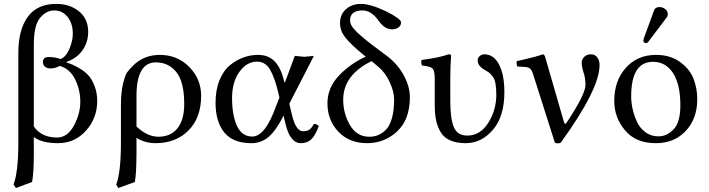

<svg xmlns="http://www.w3.org/2000/svg" viewBox="-20 -718 3605 976"><path d="M151.9 -75.2Q190.4 -19 270 -19Q323.2 -19 355.7 -79.6Q388.2 -140.1 388.2 -200.2Q388.2 -262.2 361.6 -315.2Q335 -368.2 284.2 -382.8Q258.3 -369.6 235.8 -370.1Q219.7 -370.1 209 -378.7Q198.2 -387.2 198.2 -402.8Q198.2 -427.7 227.1 -428.2Q259.3 -428.2 287.1 -418Q314.9 -427.7 332.5 -468.8Q350.1 -509.8 350.1 -545.9Q350.1 -599.1 323.5 -632.1Q296.9 -665 255.9 -665Q215.8 -665 183.8 -627.4Q151.9 -589.8 151.9 -490.2ZM151.9 61Q151.9 162.1 143.1 207L61 237.8L48.8 220.2Q72.8 157.2 73.2 9.8V-449.2Q73.2 -566.4 121.1 -632.3Q168.9 -698.2 266.1 -698.2Q334 -698.2 381.1 -660.6Q428.2 -623 428.2 -556.2Q428.2 -502 398.2 -460.9Q368.2 -419.9 316.9 -402.8V-400.9Q337.9 -394 352.1 -387.9Q366.2 -381.8 391.6 -366Q417 -350.1 433.1 -330.6Q449.2 -311 461.7 -278.1Q474.1 -245.1 474.1 -204.1Q474.1 -117.2 417 -53.7Q359.9 9.8 275.9 9.8Q192.4 9.8 151.9 -21.5Z M665.5 207 581.5 237.8 570.8 220.2Q594.7 157.2 594.7 9.8V-184.1Q594.7 -248 605.2 -291.5Q615.7 -335 626.2 -350.1Q636.7 -365.2 654.8 -382.8Q710 -439 792.5 -439Q881.3 -439 941.9 -377.9Q1002.4 -316.9 1002.4 -231Q1002.4 -119.1 938 -54.7Q873.5 9.8 770.5 9.8Q717.3 9.8 673.8 -17.1V61Q673.3 167 665.5 207ZM916.5 -189Q916.5 -300.8 877 -350.8Q837.4 -400.9 772.5 -400.9Q673.3 -400.9 673.8 -228V-75.2Q728 -23.4 784.7 -22.9Q847.7 -22.9 882.1 -65.9Q916.5 -108.9 916.5 -189Z M1450.7 -190.9 1464.4 -132.8Q1484.4 -50.8 1520.5 -50.8Q1539.6 -50.8 1551.5 -58.3Q1563.5 -65.9 1575.7 -87.9Q1591.8 -87.9 1600.6 -77.1Q1583.5 -30.3 1563 -10.3Q1542.5 9.8 1509.3 9.8Q1454.1 9.8 1430.7 -90.8L1421.4 -129.9Q1383.3 -54.7 1345.9 -22.5Q1308.6 9.8 1257.3 9.8Q1164.6 9.8 1120.1 -44.7Q1075.7 -99.1 1075.7 -195.8Q1075.7 -261.7 1096.2 -311.3Q1116.7 -360.8 1150.1 -387.5Q1183.6 -414.1 1219 -426.5Q1254.4 -439 1291.5 -439Q1345.2 -439 1377.2 -405Q1409.2 -371.1 1424.3 -304.2Q1426.8 -294.4 1429.7 -302.7Q1430.2 -303.7 1431.2 -306.2L1478.5 -434.1Q1485.4 -434.1 1502.4 -431.6Q1519.5 -429.2 1526.4 -429.2Q1534.2 -429.2 1551.8 -431.6Q1569.3 -434.1 1575.7 -434.1ZM1400.4 -222.2 1395.5 -243.2Q1376.5 -324.2 1352.5 -364.5Q1328.6 -404.8 1286.6 -404.8Q1234.9 -404.8 1197.3 -353.3Q1159.7 -301.8 1159.7 -219.2Q1159.7 -132.3 1184.6 -78.1Q1209.5 -23.9 1262.7 -23.9Q1328.6 -23.9 1384.3 -181.2Z M1839.4 -430.2 1824.2 -441.9Q1760.3 -495.1 1734.4 -528.6Q1708.5 -562 1708.5 -600.1Q1708.5 -645 1739 -671.6Q1769.5 -698.2 1815.4 -698.2Q1862.3 -698.2 1941.4 -661.1Q2018.6 -622.1 2018.6 -605Q2018.6 -585.9 2003.9 -577.4Q1989.3 -568.8 1974.6 -568.8Q1934.6 -568.8 1904.3 -612.8Q1868.2 -664.6 1823.2 -665Q1759.3 -665 1759.3 -613.8Q1759.3 -591.8 1783.4 -565.9Q1807.6 -540 1867.2 -493.2L1938.5 -439.9Q1994.6 -399.9 2028.3 -342.8Q2063.5 -281.7 2063.5 -224.1Q2063.5 -110.4 1999 -50.3Q1934.6 9.8 1846.2 9.8Q1755.4 9.8 1700 -48.6Q1644.5 -106.9 1644.5 -192.9Q1644.5 -272 1702.9 -333.5Q1761.2 -395 1839.4 -430.2ZM1868.7 -407.2Q1724.6 -336.4 1724.6 -210.9Q1724.6 -141.1 1759 -82Q1793.5 -22.9 1857.4 -22.9Q1879.4 -22.9 1898.9 -30Q1918.5 -37.1 1939 -55.7Q1959.5 -74.2 1971.4 -114Q1983.4 -153.8 1983.4 -211.9Q1983.4 -252.9 1960.4 -302Q1937.5 -351.1 1900.4 -380.9Z M2269 -321.3V-203.1Q2269 -116.2 2286.6 -72.5Q2304.2 -28.8 2356 -28.8Q2420.9 -28.8 2461.9 -93.5Q2502.9 -158.2 2502.9 -236.8Q2502.9 -271 2498.5 -294.4Q2494.1 -317.9 2482.7 -331.5Q2471.2 -345.2 2464.6 -350.1Q2458 -355 2442.4 -363.8Q2408.2 -382.8 2408.2 -412.1Q2408.2 -424.3 2418.7 -433.1Q2429.2 -441.9 2442.4 -441.9Q2489.3 -441.9 2516.6 -390.4Q2543.9 -338.9 2543.9 -249Q2543.9 -126 2485.6 -58.1Q2427.2 9.8 2347.2 9.8Q2299.3 9.8 2266.8 -5.1Q2234.4 -20 2218.3 -49.1Q2202.1 -78.1 2196 -110.6Q2189.9 -143.1 2189.9 -187V-316.9Q2189.9 -358.9 2178.5 -369.9Q2167 -380.9 2125 -384.8Q2119.1 -401.9 2123 -413.1Q2215.8 -425.3 2260.3 -441.9Q2273.4 -441.9 2272.9 -435.1Q2269 -371.1 2269 -321.3Z M2689.9 -340.8Q2683.1 -361.8 2674.1 -369.4Q2665 -377 2647 -377.9L2609.9 -379.9Q2604 -393.1 2606.9 -407.2Q2713.9 -431.2 2738.8 -441.9Q2746.6 -441.9 2751 -429.2L2846.7 -98.1Q2851.6 -81.5 2859.9 -94.2Q2956.1 -238.3 2956.1 -286.1Q2956.1 -321.3 2946.5 -349.1Q2937 -377 2937 -400.9Q2937 -416 2950 -429Q2962.9 -441.9 2983.9 -441.9Q3004.9 -441.9 3016.4 -426Q3027.8 -410.2 3027.8 -387.2Q3027.8 -265.1 2830.1 7.8Q2816.9 13.7 2800.8 7.8Z M3332.5 -682.1Q3348.6 -682.1 3361.6 -671.6Q3374.5 -661.1 3374.5 -647Q3374.5 -635.7 3368.7 -628.9L3276.4 -506.8Q3270.5 -499 3264.6 -499Q3250.5 -499 3250.5 -512.2Q3250.5 -516.1 3252.4 -522L3304.7 -665Q3310.5 -682.1 3332.5 -682.1ZM3102.5 -205.1Q3102.5 -304.2 3157.7 -369.1Q3217.3 -439 3314.5 -439Q3386.2 -439 3435.8 -403.6Q3485.4 -368.2 3504.9 -319.1Q3524.4 -270 3524.4 -213.9Q3524.4 -109.4 3459.5 -45.9Q3402.3 10.3 3312.5 9.8Q3212.4 9.8 3157.5 -55.2Q3102.5 -120.1 3102.5 -205.1ZM3299.3 -403.8Q3188.5 -403.8 3188.5 -228Q3188.5 -195.8 3196 -162.8Q3203.6 -129.9 3218.5 -97.9Q3233.4 -65.9 3261.5 -45.4Q3289.6 -24.9 3326.7 -24.9Q3370.6 -24.9 3404.5 -61Q3438.5 -97.2 3438.5 -182.1Q3438.5 -289.1 3401.4 -346.4Q3364.3 -403.8 3299.3 -403.8Z"/></svg>

Font: Linux Libertine
Style: Regular
Weight: 400
Designer: Philipp H. Poll
Foundry: Philipp H. Poll
Version: Version 5.3.0 ; ttfautohint (v0.9)